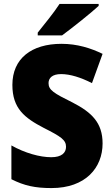

<svg xmlns="http://www.w3.org/2000/svg" viewBox="-20 -947 572 977"><path d="M482 -917V-927H283C254 -882 206 -824 172 -781V-767H296C349 -806 442 -880 482 -917ZM502 -217C502 -322 447 -375 350 -425C253 -473 227 -489 227 -524C227 -550 246 -570 291 -570C337 -570 391 -553 448 -524L502 -673C442 -702 373 -724 293 -724C140 -724 43 -649 43 -515C43 -395 105 -347 203 -296C290 -252 316 -235 316 -200C316 -169 293 -147 241 -147C183 -147 107 -168 38 -207V-35C104 -2 158 10 242 10C416 10 502 -94 502 -217Z"/></svg>

Font: Noto Sans Kannada SemiCondensed Black
Style: Regular
Weight: 900
Width: 4
Designer: Jelle Bosma - Monotype Design Team
Foundry: Monotype Imaging Inc.
Version: Version 2.005